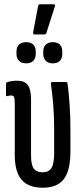

<svg xmlns="http://www.w3.org/2000/svg" viewBox="-20 -871 390 897"><path d="M180 6Q113 6 81 -31Q49 -68 49 -147V-389Q49 -409 46 -417Q43 -425 32 -425Q28 -425 23 -424Q18 -423 14 -422Q8 -421 8 -428V-478Q8 -487 16 -488Q26 -491 37.5 -492.5Q49 -494 60 -494Q96 -494 110.5 -473Q125 -452 125 -406V-146Q125 -99 138.5 -82.5Q152 -66 180 -66Q207 -66 220 -85.5Q233 -105 233 -156V-268Q233 -332 228.5 -384Q224 -436 218 -478Q217 -488 225 -488H288Q295 -488 296 -479Q301 -440 305 -385Q309 -330 309 -266V-164Q309 -74 278 -34Q247 6 180 6ZM143 -710Q133 -710 135 -721L158 -843Q160 -851 167 -851H229Q235 -851 236.5 -848.5Q238 -846 236 -840L197 -718Q196 -710 187 -710ZM102 -575Q81 -575 69 -587Q57 -599 57 -619V-630Q57 -651 69 -662.5Q81 -674 102 -674Q124 -674 135.5 -662.5Q147 -651 147 -630V-619Q147 -599 135.5 -587Q124 -575 102 -575ZM226 -575Q206 -575 194 -587Q182 -599 182 -619V-630Q182 -651 194 -662.5Q206 -674 226 -674Q249 -674 260 -662.5Q271 -651 271 -630V-619Q271 -599 260 -587Q249 -575 226 -575Z"/></svg>

Font: Sofia Sans Extra Condensed Medium
Style: Regular
Weight: 500
Version: Version 4.100